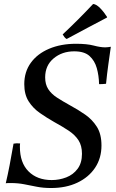

<svg xmlns="http://www.w3.org/2000/svg" viewBox="-20 -931 582 965"><path d="M537 -696Q531 -653 524.5 -607Q518 -561 513 -510Q504 -509 495.5 -508.5Q487 -508 478 -508Q477 -551 466.5 -588.5Q456 -626 430 -649.5Q404 -673 353 -673Q292 -673 249.5 -637.5Q207 -602 207 -542Q207 -507 222.5 -483Q238 -459 266.5 -440.5Q295 -422 333 -401Q372 -380 408 -355Q444 -330 467 -293.5Q490 -257 490 -200Q490 -136 458 -88Q426 -40 369 -13Q312 14 237 14Q197 14 164.5 7.5Q132 1 101 -5Q70 -11 34 -11Q27 -11 20.5 -11Q14 -11 9 -10Q19 -52 28.5 -101.5Q38 -151 48 -209Q63 -212 81 -210Q80 -203 80 -199Q80 -195 80 -193Q80 -113 123.5 -69.5Q167 -26 240 -26Q278 -26 313 -39.5Q348 -53 370 -82.5Q392 -112 392 -158Q392 -199 374.5 -226Q357 -253 325.5 -274Q294 -295 252 -318Q215 -339 180.5 -363Q146 -387 124 -421.5Q102 -456 102 -508Q102 -570 135 -615.5Q168 -661 227 -686Q286 -711 362 -711Q417 -711 451 -702Q485 -693 509 -693Q515 -693 523.5 -694Q532 -695 537 -696ZM518 -846V-843Q473 -820 420.5 -791.5Q368 -763 315 -735Q308 -739 304 -744.5Q300 -750 295 -758Q375 -833 448 -911Q464 -910 483.5 -890Q503 -870 518 -846Z"/></svg>

Font: Tiro Gurmukhi
Style: Italic
Weight: 400
Italic angle: -11°
Designer: Gurmukhi: John Hudson & Fiona Ross, assisted by Paul Hanslow. Latin: John Hudson with Paul Hanslow, assisted by Kaja Soj
Foundry: Tiro Typeworks Ltd.
Version: Version 1.52